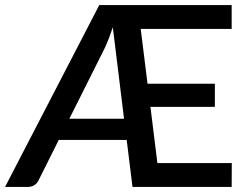

<svg xmlns="http://www.w3.org/2000/svg" viewBox="-27 -740 978 760"><path d="M464 -270 419.5 -632.5Q404 -585 388 -550.5L247.5 -270ZM890.5 -94.5 890 0H497.5L474.5 -186H205.5L126 -27Q120.5 -14.5 109.2 -7.2Q98 0 82 0H-7L366 -720H890V-625.5H530L557 -408.5H823.5V-317H568.5L596 -94.5Z"/></svg>

Font: Lato SemiBold
Style: Regular
Weight: 600
Designer: Lukasz Dziedzic with Adam Twardoch and Botio Nikoltchev
Foundry: tyPoland Lukasz Dziedzic
Version: Version 2.015; 2015-08-06; http://www.latofonts.com/